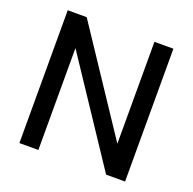

<svg xmlns="http://www.w3.org/2000/svg" viewBox="-124 -825 955 951"><g transform="rotate(20 353.5 -350.0)"><path d="M75 0V-700H175L532 -163V-700H632V0H532L175 -537V0Z"/></g></svg>

Font: DM Sans 11pt Medium
Style: Regular
Weight: 500
Version: Version 4.004;gftools[0.9.30]